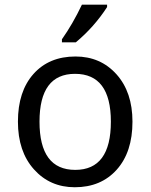

<svg xmlns="http://www.w3.org/2000/svg" viewBox="-20 -786 640 816"><path d="M297.9 9.8Q192.4 9.8 124.3 -66.2Q56.2 -142.1 56.2 -269Q56.2 -397.5 122.3 -471.7Q188.5 -545.9 300.8 -545.9Q407.2 -545.9 475.1 -470.2Q543 -394.5 543 -269Q543 -139.6 476.1 -64.9Q409.2 9.8 297.9 9.8ZM299.8 -64Q451.2 -64 451.2 -269Q451.2 -472.2 298.8 -472.2Q147.9 -472.2 147.9 -269Q147.9 -64 299.8 -64ZM243.2 -619.1Q289.1 -684.1 328.1 -766.1H435.1V-755.9Q380.4 -671.4 302.2 -606H243.2Z"/></svg>

Font: Noto Mono
Style: Regular
Weight: 400
Designer: Monotype Design Team
Foundry: Monotype Imaging Inc.
Version: Version 1.00